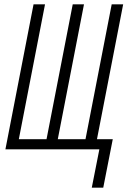

<svg xmlns="http://www.w3.org/2000/svg" viewBox="-20 -690 590 887"><path d="M404 177 439 0H5L135 -670H188L67 -47H195L316 -670H368L247 -47H375L496 -670H549L428 -47H501L457 177Z"/></svg>

Font: Lode Dark Term
Style: Italic
Weight: 400
Italic angle: -11°
Monospace: yes
Designer: Belleve Invis
Foundry: Belleve Invis
Version: Version 29.2.0